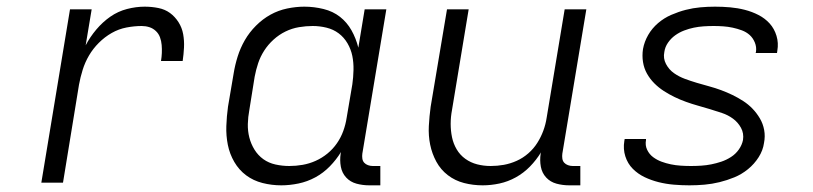

<svg xmlns="http://www.w3.org/2000/svg" viewBox="-20 -548 2440 576"><path d="M104 0 190 -520H255L237 -412Q250 -437 269 -459.5Q288 -482 311 -498Q334 -514 361 -521Q388 -528 414 -528Q435 -528 455 -524Q475 -520 490 -509Q505 -498 515.5 -481.5Q526 -465 529.5 -445.5Q533 -426 532 -405.5Q531 -385 528 -365H463Q465 -377 465.5 -389Q466 -401 465 -413Q464 -425 460 -436Q456 -447 447.5 -455Q439 -463 428 -466.5Q417 -470 405 -470Q383 -470 359.5 -465.5Q336 -461 315 -449Q294 -437 276.5 -419.5Q259 -402 247 -381.5Q235 -361 228 -338.5Q221 -316 217 -294L169 0Z M824 8Q795 8 767.5 1Q740 -6 718.5 -22Q697 -38 683 -62Q669 -86 663.5 -113.5Q658 -141 659 -170Q660 -199 664 -228L681 -328Q685 -353 693 -378.5Q701 -404 714.5 -427.5Q728 -451 748 -471Q768 -491 791.5 -504Q815 -517 841.5 -522.5Q868 -528 893 -528Q922 -528 950.5 -521Q979 -514 1000 -497.5Q1021 -481 1034.5 -457Q1048 -433 1055 -405L1074 -520H1139L1067 -87Q1066 -80 1067 -72.5Q1068 -65 1072.5 -60Q1077 -55 1084 -52.5Q1091 -50 1098 -50H1121V8H1088Q1068 8 1049.5 3Q1031 -2 1018.5 -15.5Q1006 -29 1002.5 -48Q999 -67 1002 -87L1003 -92Q989 -69 969.5 -49Q950 -29 926 -16Q902 -3 875.5 2.5Q849 8 824 8ZM848 -50Q868 -50 888 -53.5Q908 -57 927 -65.5Q946 -74 962.5 -87.5Q979 -101 991 -118.5Q1003 -136 1010 -155.5Q1017 -175 1020 -195L1037 -295Q1040 -316 1040.5 -338Q1041 -360 1037 -380Q1033 -400 1022.5 -418Q1012 -436 996 -448Q980 -460 959.5 -465Q939 -470 918 -470Q898 -470 877 -466.5Q856 -463 836.5 -453.5Q817 -444 800.5 -429Q784 -414 772.5 -396Q761 -378 754.5 -358.5Q748 -339 744 -318L728 -218Q724 -197 723.5 -176Q723 -155 728 -135.5Q733 -116 743.5 -99Q754 -82 770 -70.5Q786 -59 806.5 -54.5Q827 -50 848 -50Z M1428 8Q1399 8 1372 1Q1345 -6 1323.5 -22.5Q1302 -39 1289 -63Q1276 -87 1270.5 -114Q1265 -141 1266.5 -170Q1268 -199 1272 -228L1321 -520H1386L1336 -218Q1332 -197 1332 -176.5Q1332 -156 1336 -136.5Q1340 -117 1350 -100Q1360 -83 1376 -71.5Q1392 -60 1411.5 -55Q1431 -50 1452 -50Q1472 -50 1491.5 -53.5Q1511 -57 1530 -65.5Q1549 -74 1565 -88Q1581 -102 1592 -119.5Q1603 -137 1610 -156Q1617 -175 1620 -195L1674 -520H1739L1667 -87Q1666 -80 1667 -72.5Q1668 -65 1672.5 -60Q1677 -55 1684 -52.5Q1691 -50 1698 -50H1721V8H1688Q1668 8 1649.5 3Q1631 -2 1618.5 -15.5Q1606 -29 1602.5 -48Q1599 -67 1602 -87L1603 -91Q1589 -68 1570 -48.5Q1551 -29 1527.5 -16Q1504 -3 1478.5 2.5Q1453 8 1428 8Z M2048 8Q2025 8 2001.5 6Q1978 4 1956 -1.5Q1934 -7 1914 -16.5Q1894 -26 1878.5 -41.5Q1863 -57 1856 -79Q1849 -101 1853 -125L1854 -131H1918V-128Q1915 -112 1921.5 -98.5Q1928 -85 1939.5 -76.5Q1951 -68 1964.5 -63Q1978 -58 1992.5 -55Q2007 -52 2022.5 -51Q2038 -50 2053 -50Q2068 -50 2083.5 -51Q2099 -52 2114 -55Q2129 -58 2144 -63Q2159 -68 2173 -77Q2187 -86 2196.5 -99.5Q2206 -113 2209 -128Q2212 -148 2203 -164.5Q2194 -181 2179 -192Q2164 -203 2146 -209Q2128 -215 2110 -220.5Q2092 -226 2074 -231Q2056 -236 2038 -242.5Q2020 -249 2003.5 -257Q1987 -265 1971.5 -275Q1956 -285 1943 -298Q1930 -311 1921 -327Q1912 -343 1909 -362Q1906 -381 1909 -401Q1913 -423 1924.5 -443Q1936 -463 1954 -478.5Q1972 -494 1994 -503.5Q2016 -513 2037.5 -518.5Q2059 -524 2081 -526Q2103 -528 2125 -528Q2148 -528 2170.5 -526Q2193 -524 2214.5 -518.5Q2236 -513 2255.5 -503Q2275 -493 2289 -477.5Q2303 -462 2309.5 -440.5Q2316 -419 2312 -396L2311 -389H2247L2248 -393Q2250 -407 2244.5 -420.5Q2239 -434 2229 -443Q2219 -452 2205.5 -457Q2192 -462 2178 -465Q2164 -468 2149.5 -469Q2135 -470 2121 -470Q2106 -470 2091 -469Q2076 -468 2061.5 -465Q2047 -462 2032.5 -456.5Q2018 -451 2005.5 -442Q1993 -433 1984 -420Q1975 -407 1973 -392Q1969 -373 1978 -356Q1987 -339 2002 -328.5Q2017 -318 2034.5 -311.5Q2052 -305 2070.5 -299.5Q2089 -294 2107.5 -289Q2126 -284 2143.5 -277.5Q2161 -271 2177.5 -263Q2194 -255 2209.5 -245Q2225 -235 2237.5 -222Q2250 -209 2259.5 -193Q2269 -177 2272.5 -158Q2276 -139 2272 -119Q2269 -97 2256 -76.5Q2243 -56 2224 -40.5Q2205 -25 2183 -16Q2161 -7 2138.5 -1.5Q2116 4 2093.5 6Q2071 8 2048 8Z"/></svg>

Font: Iosevka Light Extended
Style: Italic
Weight: 300
Width: 7
Italic angle: -9°
Monospace: yes
Designer: Belleve Invis
Foundry: Belleve Invis
Version: Version 32.5.0; ttfautohint (v1.8.4)